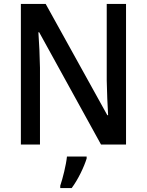

<svg xmlns="http://www.w3.org/2000/svg" viewBox="-20 -734 746 975"><path d="M620 0V-714H522V-325C523 -270 526 -198 529 -149H525L212 -714H86V0H183V-390C182 -450 179 -514 175 -570H179L493 0ZM420 71V61H320C316 103 298 174 286 209V221H344C377 177 407 113 420 71Z"/></svg>

Font: Noto Sans Arabic SemCond Med
Style: Regular
Weight: 500
Width: 4
Designer: Monotype Design Team, Nadine Chahine, Nizar Qandah and Khaled Hosny
Foundry: Monotype Imaging Inc.
Version: Version 2.012